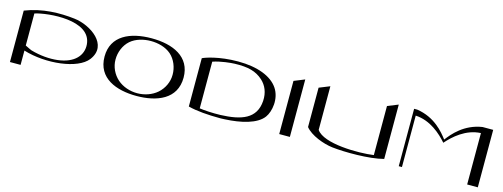

<svg xmlns="http://www.w3.org/2000/svg" viewBox="-16 -1256 5032 1919"><g transform="rotate(15 2499.5 -297.0)"><path d="M589.9 -584.8C435.1 -603 254.1 -600.6 78 -531.3V0.8H188.1V-147.3C426.1 -73.9 750.3 -110.5 847 -237.1C982.4 -414.3 759.8 -564.9 589.9 -584.8ZM533.2 -141.6C449.5 -131.7 352.3 -139.7 255.3 -167.7C256.1 -167.4 225.1 -180.2 188.1 -199.5V-531.3C318.3 -572.6 755.7 -616.1 774.9 -367.6C783.5 -256 703.8 -161.8 533.2 -141.6Z M1386 -595C1386 -595 1386 -595 1386 -595C1385.9 -595 1385.9 -595 1385.9 -595C1165.3 -595 977 -513.3 977 -297.6C977 -72.9 1177.3 1.3 1385.9 1.3C1385.9 1.3 1385.9 1.3 1386 1.3C1386 1.3 1386 1.3 1386 1.3C1594.6 1.3 1794.9 -72.9 1794.9 -297.6C1794.9 -513.3 1606.7 -595 1386 -595ZM1591.3 -100.2C1535.4 -51.4 1459.6 -27 1386 -27C1312.4 -27 1236.4 -51.3 1180.5 -100C1125.2 -148.7 1090 -222 1090.6 -296.8C1090 -371.7 1120.9 -449.2 1176.2 -498C1232.1 -546.7 1312.3 -566.7 1386 -566.7C1459.6 -566.7 1539.9 -546.8 1595.8 -498.1C1651.1 -449.4 1681.9 -371.7 1681.3 -296.8C1681.9 -222 1646.6 -148.9 1591.3 -100.2Z M2695.8 -438.8C2629 -536.8 2482.9 -595 2281.1 -595C2080.9 -595 1946.3 -545.9 1920 -532.2H1920V-32.5C2006.3 -9.2 2131.2 -0.4 2245.3 -0.2C2245.3 -0.2 2245.3 -0.2 2245.3 -0.2C2245.6 -0.2 2245.9 -0.2 2246.2 -0.2C2251.5 -0.2 2256.9 -0.2 2262.1 -0.2C2274.9 -0.3 2287.4 -0.9 2299.7 -1.8C2466.1 -9.7 2626.4 -47.1 2691.9 -135.6C2738.9 -199 2764.4 -338.1 2695.8 -438.8ZM2623 -278.6C2610.8 -90.2 2460.7 -40.2 2246.3 -32.5C2162.8 -30.4 2083.9 -35.1 2030.1 -42.8V-525.9C2110.5 -553.6 2213.7 -562.9 2252.9 -564.1C2391.8 -568.4 2474.6 -546.3 2545.3 -482.6C2598.1 -435 2628.6 -365.5 2623 -278.6Z M2864 -550.4V-0.3H2974.1V-595Z M3831.8 -549.8V-42.1C3677.4 -20 3314.8 -22.1 3234.1 -142.8V-594.2L3124 -549.8V-142.8C3181.2 -70.5 3317.5 -20.3 3410.6 -9.4C3538.6 5.6 3795.7 7.6 3941.9 -31.7V-594.2Z M4808.8 -594.4C4624.2 -566.3 4521.6 -441.8 4470.4 -373.9C4419.1 -441.8 4318.7 -565.2 4134.1 -593.2H4101V0.7H4134.1V-531.5C4287.8 -523.6 4403.6 -417.1 4470.4 -340.9C4537.5 -417.5 4654 -524.6 4808.8 -531.6V0.2H4918.9V-594.4Z"/></g></svg>

Font: Novoposelensky
Style: Regular
Weight: 400
Designer: Sasha Pavljenko
Version: Version 1.002;Fontself Maker 3.5.4